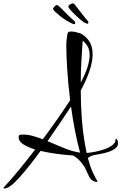

<svg xmlns="http://www.w3.org/2000/svg" viewBox="-110 -993 698 1103"><path d="M-85 90Q-90 90 -90 87Q-90 85 -87 82Q-46 38 -0.5 -17.5Q45 -73 92 -134Q51 -147 24 -164Q-3 -181 -3 -206Q-3 -217 5.5 -218.5Q14 -220 24 -220Q50 -220 78.5 -212Q107 -204 136 -193Q220 -306 293 -417Q281 -514 276 -596Q271 -678 271 -723Q271 -735 271 -744Q271 -753 272 -758Q275 -782 277 -797Q279 -812 297 -812Q307 -812 319.5 -810Q332 -808 342 -803Q343 -804 346 -804Q347 -804 347.5 -803.5Q348 -803 349 -803Q380 -788 401 -758.5Q422 -729 422 -680Q422 -642 406 -591Q390 -540 354 -473Q354 -391 360 -312Q366 -233 378 -166Q380 -152 383 -139Q386 -126 388 -114Q408 -116 435.5 -121Q463 -126 490 -135.5Q517 -145 535.5 -159Q554 -173 554 -191Q554 -196 557 -196Q560 -196 564 -188.5Q568 -181 568 -169Q568 -123 440 -104Q427 -102 414 -97Q401 -92 395 -84Q409 -32 423 -3Q437 26 450 49Q450 52 444 52Q437 52 425 46Q413 40 405 27Q398 13 391 -1.5Q384 -16 377 -32Q351 -70 332.5 -84.5Q314 -99 309 -100Q311 -100 282.5 -102Q254 -104 210.5 -110Q167 -116 123 -126Q53 -30 -1.5 30Q-56 90 -85 90ZM354 -519Q382 -572 393.5 -610Q405 -648 405 -676Q405 -706 393.5 -726Q382 -746 365 -759Q361 -704 357.5 -643Q354 -582 354 -519ZM350 -116Q333 -178 320 -246Q307 -314 298 -381Q263 -328 229 -278Q195 -228 163 -182Q209 -163 256.5 -143Q304 -123 350 -116ZM390 -857Q381 -859 369 -867Q360 -873 345.5 -886Q331 -899 316 -913.5Q301 -928 291.5 -939.5Q282 -951 283 -955Q282 -961 293.5 -968Q305 -975 310 -973Q315 -973 321 -965Q323 -962 332.5 -950Q342 -938 354 -922.5Q366 -907 376 -894.5Q386 -882 390 -878Q401 -867 397 -863Q397 -855 390 -857ZM317 -854Q311 -854 295 -862Q285 -867 268 -877.5Q251 -888 234.5 -901.5Q218 -915 206.5 -926Q195 -937 195 -941Q194 -946 203 -955.5Q212 -965 217 -964Q222 -964 230 -956Q233 -954 244 -943Q255 -932 269 -917.5Q283 -903 295.5 -891.5Q308 -880 313 -876Q324 -867 322 -861Q322 -854 317 -854Z"/></svg>

Font: Comforter
Style: Regular
Weight: 400
Designer: Robert E. Leuschke
Foundry: Robert E. Leuschke
Version: Version 1.013; ttfautohint (v1.8.3)